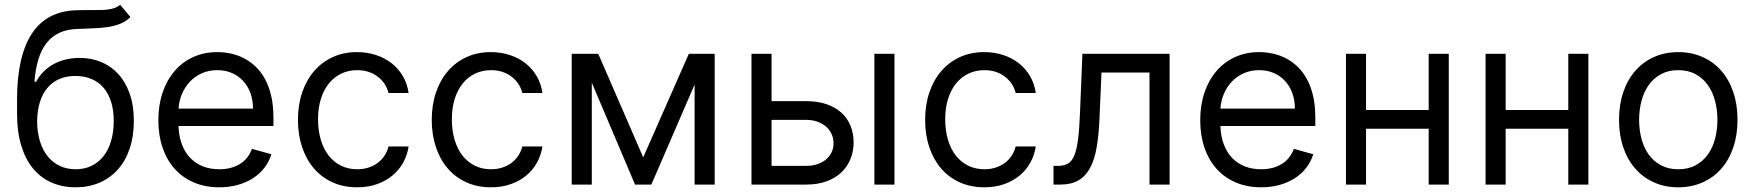

<svg xmlns="http://www.w3.org/2000/svg" viewBox="-20 -770 7320 801"><path d="M524.1 -698.9Q505.7 -680.8 482.6 -671.3Q459.5 -661.9 431.8 -657.5Q404.1 -653.1 371.6 -652Q339.1 -650.9 301.1 -649.1Q258.5 -647.7 227.1 -632.8Q195.7 -617.9 174 -590.2Q152.3 -562.5 140.1 -522.2Q127.8 -481.9 123.6 -429H130.7Q144.5 -454.5 164.1 -473.4Q183.6 -492.2 207.2 -504.4Q230.8 -516.7 257.6 -522.5Q284.4 -528.4 312.5 -528.4Q360.4 -528.4 401.6 -511.5Q442.8 -494.7 473.2 -461.5Q503.6 -428.3 521 -379.3Q538.4 -330.3 538.4 -265.6Q538.4 -201.3 521 -150Q503.6 -98.7 471.6 -62.9Q439.6 -27 394.9 -7.8Q350.1 11.4 295.5 11.4Q240.8 11.4 195.7 -8.2Q150.6 -27.7 118.4 -66.4Q86.3 -105.1 68.7 -162.5Q51.1 -219.8 51.1 -295.5V-353.7Q51.1 -535.9 113.1 -630Q175.1 -724.1 299.7 -727.3Q316.1 -728 331 -728Q345.9 -728 359.4 -728Q380.3 -728 398.3 -728.2Q416.2 -728.3 431.5 -730.5Q446.7 -732.6 459.2 -737Q471.6 -741.5 481.5 -750ZM295.5 -63.9Q332.4 -63.9 361.9 -78.1Q391.3 -92.3 411.9 -118.6Q432.5 -144.9 443.5 -182.2Q454.5 -219.5 454.5 -265.6Q454.5 -310.4 443.5 -345.3Q432.5 -380.3 411.8 -404.3Q391 -428.3 361.2 -440.7Q331.3 -453.1 294 -453.1Q257.5 -453.1 228.3 -440.7Q199.2 -428.3 178.6 -404.3Q158 -380.3 146.8 -345.3Q135.7 -310.4 134.9 -265.6Q134.9 -219.8 146.1 -182.5Q157.3 -145.2 178.1 -119Q198.9 -92.7 228.5 -78.3Q258.2 -63.9 295.5 -63.9Z M894.9 11.4Q835.9 11.4 788.7 -8.9Q741.5 -29.1 708.6 -65.9Q675.8 -102.6 658.2 -154.1Q640.6 -205.6 640.6 -268.5Q640.6 -331.3 658.2 -383.5Q675.8 -435.7 708.1 -473.4Q740.4 -511 785.7 -531.8Q831 -552.6 886.4 -552.6Q914.8 -552.6 943.2 -546.5Q971.6 -540.5 997.7 -527Q1023.8 -513.5 1046.2 -492.4Q1068.5 -471.2 1085.2 -440.9Q1101.9 -410.5 1111.3 -370.6Q1120.7 -330.6 1120.7 -279.8V-244.3H724.8Q726.2 -200.6 739.2 -166.9Q752.1 -133.2 774.5 -110.3Q796.9 -87.4 827.4 -75.6Q858 -63.9 894.9 -63.9Q944.2 -63.9 979.8 -85.2Q1015.3 -106.5 1031.2 -149.1L1112.2 -126.4Q1102.6 -95.5 1083.1 -70.1Q1063.6 -44.7 1035.5 -26.6Q1007.5 -8.5 971.9 1.4Q936.4 11.4 894.9 11.4ZM1035.5 -316.8Q1035.5 -351.6 1025 -380.9Q1014.6 -410.2 995 -431.6Q975.5 -453.1 948 -465.2Q920.5 -477.3 886.4 -477.3Q850.5 -477.3 821.6 -464.1Q792.6 -451 771.8 -428.8Q751.1 -406.6 739 -377.7Q726.9 -348.7 724.8 -316.8Z M1470.2 11.4Q1412.6 11.4 1366.8 -9.6Q1321 -30.5 1289.1 -68Q1257.1 -105.5 1240.1 -157.1Q1223 -208.8 1223 -269.9Q1223 -332.4 1240.6 -384.2Q1258.2 -436.1 1290.5 -473.5Q1322.8 -511 1368.1 -531.8Q1413.4 -552.6 1468.8 -552.6Q1512.1 -552.6 1549.2 -540.3Q1586.3 -528.1 1614.5 -505.7Q1642.8 -483.3 1661 -451.9Q1679.3 -420.5 1684.7 -382.1H1600.9Q1596.2 -400.9 1585.6 -418Q1574.9 -435 1558.4 -448.3Q1541.9 -461.6 1519.9 -469.5Q1497.9 -477.3 1470.2 -477.3Q1433.6 -477.3 1403.4 -462.7Q1373.2 -448.2 1351.7 -421.3Q1330.3 -394.5 1318.5 -356.9Q1306.8 -319.2 1306.8 -272.7Q1306.8 -225.5 1318.4 -186.8Q1329.9 -148.1 1351.2 -120.9Q1372.5 -93.8 1402.7 -78.8Q1432.9 -63.9 1470.2 -63.9Q1494.7 -63.9 1516 -70.5Q1537.3 -77.1 1554.2 -89.3Q1571 -101.6 1583.1 -119.1Q1595.2 -136.7 1600.9 -159.1H1684.7Q1679.3 -122.9 1662.1 -91.8Q1644.9 -60.7 1617.4 -37.8Q1589.8 -14.9 1552.7 -1.8Q1515.6 11.4 1470.2 11.4Z M2028.4 11.4Q1970.9 11.4 1925.1 -9.6Q1879.3 -30.5 1847.3 -68Q1815.3 -105.5 1798.3 -157.1Q1781.2 -208.8 1781.2 -269.9Q1781.2 -332.4 1798.8 -384.2Q1816.4 -436.1 1848.7 -473.5Q1881 -511 1926.3 -531.8Q1971.6 -552.6 2027 -552.6Q2070.3 -552.6 2107.4 -540.3Q2144.5 -528.1 2172.8 -505.7Q2201 -483.3 2219.3 -451.9Q2237.6 -420.5 2242.9 -382.1H2159.1Q2154.5 -400.9 2143.8 -418Q2133.2 -435 2116.7 -448.3Q2100.1 -461.6 2078.1 -469.5Q2056.1 -477.3 2028.4 -477.3Q1991.8 -477.3 1961.6 -462.7Q1931.5 -448.2 1910 -421.3Q1888.5 -394.5 1876.8 -356.9Q1865.1 -319.2 1865.1 -272.7Q1865.1 -225.5 1876.6 -186.8Q1888.1 -148.1 1909.4 -120.9Q1930.8 -93.8 1960.9 -78.8Q1991.1 -63.9 2028.4 -63.9Q2052.9 -63.9 2074.2 -70.5Q2095.5 -77.1 2112.4 -89.3Q2129.3 -101.6 2141.3 -119.1Q2153.4 -136.7 2159.1 -159.1H2242.9Q2237.6 -122.9 2220.3 -91.8Q2203.1 -60.7 2175.6 -37.8Q2148.1 -14.9 2111 -1.8Q2073.9 11.4 2028.4 11.4Z M2853.7 -545.5H2961.6V0H2877.8V-417.3L2697.4 0H2629.3L2448.9 -425.1V0H2365.1V-545.5H2475.9L2663.4 -113.6Z M3343.8 -348Q3391.7 -348 3428.6 -335.2Q3465.6 -322.4 3490.6 -299.5Q3515.6 -276.6 3528.4 -245Q3541.2 -213.4 3541.2 -176.1Q3541.2 -139.6 3528.4 -107.4Q3515.6 -75.3 3490.6 -51.3Q3465.6 -27.3 3428.6 -13.7Q3391.7 0 3343.8 0H3115.1V-545.5H3198.9V-348ZM3627.8 -545.5H3711.6V0H3627.8ZM3198.9 -78.1H3343.8Q3368.6 -78.1 3389.6 -85Q3410.5 -92 3425.6 -104.4Q3440.7 -116.8 3449 -134.1Q3457.4 -151.3 3457.4 -171.9Q3457.4 -193.5 3449 -211.5Q3440.7 -229.4 3425.6 -242.4Q3410.5 -255.3 3389.6 -262.6Q3368.6 -269.9 3343.8 -269.9H3198.9Z M4086.6 11.4Q4029.1 11.4 3983.3 -9.6Q3937.5 -30.5 3905.5 -68Q3873.6 -105.5 3856.5 -157.1Q3839.5 -208.8 3839.5 -269.9Q3839.5 -332.4 3857.1 -384.2Q3874.6 -436.1 3907 -473.5Q3939.3 -511 3984.6 -531.8Q4029.8 -552.6 4085.2 -552.6Q4128.6 -552.6 4165.7 -540.3Q4202.8 -528.1 4231 -505.7Q4259.2 -483.3 4277.5 -451.9Q4295.8 -420.5 4301.1 -382.1H4217.3Q4212.7 -400.9 4202.1 -418Q4191.4 -435 4174.9 -448.3Q4158.4 -461.6 4136.4 -469.5Q4114.3 -477.3 4086.6 -477.3Q4050.1 -477.3 4019.9 -462.7Q3989.7 -448.2 3968.2 -421.3Q3946.7 -394.5 3935 -356.9Q3923.3 -319.2 3923.3 -272.7Q3923.3 -225.5 3934.8 -186.8Q3946.4 -148.1 3967.7 -120.9Q3989 -93.8 4019.2 -78.8Q4049.4 -63.9 4086.6 -63.9Q4111.2 -63.9 4132.5 -70.5Q4153.8 -77.1 4170.6 -89.3Q4187.5 -101.6 4199.6 -119.1Q4211.6 -136.7 4217.3 -159.1H4301.1Q4295.8 -122.9 4278.6 -91.8Q4261.4 -60.7 4233.8 -37.8Q4206.3 -14.9 4169.2 -1.8Q4132.1 11.4 4086.6 11.4Z M4375 -78.1H4394.9Q4419.4 -78.1 4435.7 -87.7Q4452.1 -97.3 4462.2 -122.3Q4472.3 -147.4 4477.8 -191.4Q4483.3 -235.4 4485.8 -304L4495.7 -545.5H4859.4V0H4775.6V-467.3H4575.3L4566.8 -272.7Q4563.9 -205.6 4555 -154.7Q4546.2 -103.7 4527.5 -69.2Q4508.9 -34.8 4478.9 -17.4Q4448.9 0 4403.4 0H4375Z M5241.5 11.4Q5182.5 11.4 5135.3 -8.9Q5088.1 -29.1 5055.2 -65.9Q5022.4 -102.6 5004.8 -154.1Q4987.2 -205.6 4987.2 -268.5Q4987.2 -331.3 5004.8 -383.5Q5022.4 -435.7 5054.7 -473.4Q5087 -511 5132.3 -531.8Q5177.6 -552.6 5233 -552.6Q5261.4 -552.6 5289.8 -546.5Q5318.2 -540.5 5344.3 -527Q5370.4 -513.5 5392.8 -492.4Q5415.1 -471.2 5431.8 -440.9Q5448.5 -410.5 5457.9 -370.6Q5467.3 -330.6 5467.3 -279.8V-244.3H5071.4Q5072.8 -200.6 5085.8 -166.9Q5098.7 -133.2 5121.1 -110.3Q5143.5 -87.4 5174 -75.6Q5204.5 -63.9 5241.5 -63.9Q5290.8 -63.9 5326.3 -85.2Q5361.9 -106.5 5377.8 -149.1L5458.8 -126.4Q5449.2 -95.5 5429.7 -70.1Q5410.2 -44.7 5382.1 -26.6Q5354 -8.5 5318.5 1.4Q5283 11.4 5241.5 11.4ZM5382.1 -316.8Q5382.1 -351.6 5371.6 -380.9Q5361.2 -410.2 5341.6 -431.6Q5322.1 -453.1 5294.6 -465.2Q5267 -477.3 5233 -477.3Q5197.1 -477.3 5168.1 -464.1Q5139.2 -451 5118.4 -428.8Q5097.7 -406.6 5085.6 -377.7Q5073.5 -348.7 5071.4 -316.8Z M5679 -311.1H5940.3V-545.5H6024.1V0H5940.3V-233H5679V0H5595.2V-545.5H5679Z M6261.4 -311.1H6522.7V-545.5H6606.5V0H6522.7V-233H6261.4V0H6177.6V-545.5H6261.4Z M6981.5 11.4Q6926.1 11.4 6880.7 -8.9Q6835.2 -29.1 6802.7 -65.9Q6770.2 -102.6 6752.3 -154.7Q6734.4 -206.7 6734.4 -269.9Q6734.4 -333.8 6752.3 -386Q6770.2 -438.2 6802.7 -475.1Q6835.2 -512.1 6880.7 -532.3Q6926.1 -552.6 6981.5 -552.6Q7036.9 -552.6 7082.6 -532.3Q7128.2 -512.1 7160.7 -475.1Q7193.2 -438.2 7210.9 -386Q7228.7 -333.8 7228.7 -269.9Q7228.7 -206.7 7210.9 -154.7Q7193.2 -102.6 7160.7 -65.9Q7128.2 -29.1 7082.6 -8.9Q7036.9 11.4 6981.5 11.4ZM6981.5 -63.9Q7023.8 -63.9 7054.5 -80.8Q7085.2 -97.7 7105.3 -125.9Q7125.4 -154.1 7135.1 -191.6Q7144.9 -229 7144.9 -269.9Q7144.9 -311.1 7135.1 -348.5Q7125.4 -386 7105.3 -414.6Q7085.2 -443.2 7054.5 -460.2Q7023.8 -477.3 6981.5 -477.3Q6939.6 -477.3 6908.7 -460.2Q6877.8 -443.2 6857.8 -414.6Q6837.7 -386 6827.9 -348.5Q6818.2 -311.1 6818.2 -269.9Q6818.2 -229 6827.9 -191.6Q6837.7 -154.1 6857.8 -125.9Q6877.8 -97.7 6908.7 -80.8Q6939.6 -63.9 6981.5 -63.9Z"/></svg>

Font: Fast_Sans-Dotted
Style: Regular
Weight: 400
Version: Version 3.018